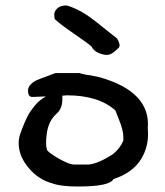

<svg xmlns="http://www.w3.org/2000/svg" viewBox="-20 -674 601 699"><path d="M359 -475Q324 -482 313 -505Q298 -518 249 -551.5Q200 -585 179 -605L178 -614Q175 -630 187.5 -642.5Q200 -655 223 -654Q256 -645 295 -620Q313 -608 332 -593Q351 -578 372.5 -560.5Q394 -543 406 -534Q420 -511 413 -501Q412 -500 408.5 -496.5Q405 -493 403 -491.5Q401 -490 397.5 -487Q394 -484 392 -482.5Q390 -481 386.5 -479Q383 -477 380 -476Q377 -475 373.5 -474.5Q370 -474 366.5 -474Q363 -474 359 -475ZM48 -153Q48 -173 55 -190Q56 -193 61 -206.5Q66 -220 69 -226.5Q72 -233 78 -246Q84 -259 90.5 -268Q97 -277 105.5 -288Q114 -299 124.5 -307.5Q135 -316 147 -323L98 -321Q82 -321 82 -344Q82 -357 92 -367Q102 -377 113.5 -382Q125 -387 150 -396Q152 -397 156.5 -398.5Q161 -400 163 -401Q178 -406 182 -408H269Q273 -406 293 -402Q306 -401 342 -393Q530 -340 518 -206Q524 -144 493.5 -94.5Q463 -45 393 -22Q380 5 264 5Q200 5 169 -7Q120 -20 84 -63Q48 -106 48 -153ZM153 -125Q169 -110 201.5 -92.5Q234 -75 249 -75H304Q339 -79 390 -112Q417 -133 429 -162V-176Q429 -200 413 -239L400 -272Q339 -327 223 -327Q218 -327 213 -326H207V-313Q207 -279 187 -261Q157 -235 150.5 -189Q144 -143 153 -125Z"/></svg>

Font: Excalifont
Style: Regular
Weight: 400
Designer: Your Own Font Foundry (Virgil); Ján Filípek / DizajnDesign (Excalifont, modifications)
Foundry: Your Own Font Foundry (Virgil); Ján Filípek / DizajnDesign (Excalifont, modifications)
Version: Version 1.000;Glyphs 3.2 (3227)